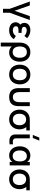

<svg xmlns="http://www.w3.org/2000/svg" viewBox="2020 -2856 1075 5156"><g transform="rotate(90 2558.0 -277.5)"><path d="M216 180H322V0L518 -540H412.5L269 -131L125.5 -540H20L216 0Z M791 15C896 15 982.5 -32 1030 -111L947 -165.5C908.5 -113 857.5 -83.5 793.5 -83.5C727 -83.5 685 -115.5 685 -167.5C685 -228.5 740 -236.5 814 -236.5H862V-320.5H814C749 -320.5 701.5 -335 701.5 -386.5C701.5 -436 744 -457 793.5 -457C849.5 -457 905 -430.5 944 -395.5L1005 -467C948 -522 873 -555 788 -555C684 -555 594 -499.5 594 -395.5C594 -352 609.5 -315 641.5 -283C599.5 -256.5 578 -208.5 578 -156.5C578 -47.5 674 15 791 15Z M1123 -233.5V240H1228V-53.5C1263 -12.5 1321 15 1391 15C1542.5 15 1636 -107.5 1636 -271.5C1636 -433.5 1545 -555 1380.5 -555C1237.5 -555 1147 -463.5 1128 -332.5C1123 -302.5 1123 -269.5 1123 -233.5ZM1227.5 -270.5C1227.5 -383 1274.5 -460.5 1378 -460.5C1480 -460.5 1530.5 -383.5 1530.5 -271C1530.5 -159.5 1479.5 -79.5 1378 -79.5C1277 -79.5 1227.5 -156.5 1227.5 -270.5Z M1980.5 15C2141.5 15 2245.5 -101.5 2245.5 -270.5C2245.5 -437.5 2142.5 -555 1980.5 -555C1821.5 -555 1716 -439.5 1716 -270.5C1716 -103 1818.5 15 1980.5 15ZM1827 -270.5C1827 -380.5 1875.5 -456.5 1980.5 -456.5C2082.5 -456.5 2134.5 -383.5 2134.5 -270.5C2134.5 -160 2083.5 -83.5 1980.5 -83.5C1879.5 -83.5 1827 -156.5 1827 -270.5Z M2345.5 -246.5C2345.5 -134 2375 14.5 2588 14.5C2801 14.5 2830 -134 2830 -246.5V-540H2724V-274.5C2724 -190.5 2702.5 -84.5 2588 -84.5C2473 -84.5 2451.5 -190.5 2451.5 -274.5V-540H2345.5Z M3188 15C3346.5 15 3453 -104.5 3453 -263C3453 -336 3428.5 -400.5 3391.5 -446H3483V-540H3254.5C3201 -540 3158 -540 3125 -533C3001.5 -506.5 2923.5 -401 2923.5 -263C2923.5 -105.5 3028.5 15 3188 15ZM3034.5 -263C3034.5 -362 3084 -441.5 3188 -441.5C3289 -441 3342 -365.5 3342 -263C3342 -159.5 3290 -83.5 3188 -83.5C3088.5 -83.5 3034.5 -156 3034.5 -263Z M3718 4.5C3754.5 10.5 3816.5 10.5 3855 0V-88.5C3827 -84 3794 -82.5 3766.5 -84.5C3742 -87.5 3719 -96.5 3705.5 -120.5C3692 -143.5 3694.5 -172.5 3694.5 -217.5V-540H3590V-212.5C3590 -148 3585.5 -106.5 3611 -63.5C3638 -18 3677 -2.5 3718 4.5ZM3602.5 -620H3684.5L3755.5 -795H3673.5Z M4155 15C4230 15 4291.5 -17 4327.5 -71.5V0H4420.5V-540H4327.5V-469.5C4292 -523.5 4233 -555 4158 -555C4003 -555 3908.5 -433.5 3908.5 -270C3908.5 -108.5 4002 15 4155 15ZM4019.5 -269.5C4019.5 -384.5 4073 -460.5 4171 -460.5C4269.5 -460.5 4314 -382.5 4314 -270.5C4314 -158.5 4270 -79.5 4169.5 -79.5C4066.5 -79.5 4019.5 -164 4019.5 -269.5Z M4795 15C4953.5 15 5060 -104.5 5060 -263C5060 -336 5035.5 -400.5 4998.5 -446H5090V-540H4861.5C4808 -540 4765 -540 4732 -533C4608.5 -506.5 4530.5 -401 4530.5 -263C4530.5 -105.5 4635.5 15 4795 15ZM4641.5 -263C4641.5 -362 4691 -441.5 4795 -441.5C4896 -441 4949 -365.5 4949 -263C4949 -159.5 4897 -83.5 4795 -83.5C4695.5 -83.5 4641.5 -156 4641.5 -263Z"/></g></svg>

Font: Eudonet SemiBold
Style: Regular
Weight: 600
Designer: Mikhail Sharanda
Foundry: Mikhail Sharanda
Version: Version 4.503;Glyphs 3.1.2 (3151)